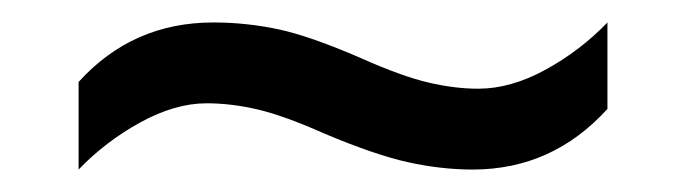

<svg xmlns="http://www.w3.org/2000/svg" viewBox="-20 -438 612 171"><path d="M269 -319Q233 -335 209.5 -340.5Q186 -346 164 -346Q136 -346 105 -329Q74 -312 50 -287V-365Q98 -418 170 -418Q199 -418 227.5 -412Q256 -406 302 -386Q338 -370 361.5 -364.5Q385 -359 406 -359Q435 -359 466 -376Q497 -393 521 -418V-341Q472 -287 401 -287Q373 -287 343.5 -293.5Q314 -300 269 -319Z"/></svg>

Font: Noto Sans Mayan Numerals
Style: Regular
Weight: 400
Designer: Monotype Design Team
Foundry: Monotype Imaging Inc.
Version: Version 2.001; ttfautohint (v1.8.4.7-5d5b)